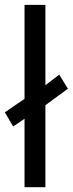

<svg xmlns="http://www.w3.org/2000/svg" viewBox="-29 -780 303 800"><path d="M160.2 0V-341.8L253.9 -410.2L217.8 -469.2L160.2 -424.8V-759.8H73.2V-368.2L-8.8 -312L25.9 -252.9L73.2 -285.2V0Z"/></svg>

Font: Avrile Sans
Style: Regular
Weight: 400
Designer: Monotype Design Team, Google (font), Stefan Peev (BGR Cyrillic), Cristiano Sobral (main changes)
Foundry: The Avrile Sans Project Authors
Version: Version 3.110